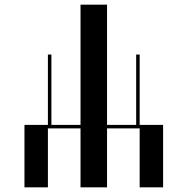

<svg xmlns="http://www.w3.org/2000/svg" viewBox="-20 -804 805 824"><path d="M85 -268H185.6V-570H200.6V-268H325.6V-784H439.4V-268H564.4V-570H579.4V-268H680V0H579.4V-253H439.4V0H325.6V-253H185.6V0H85Z"/></svg>

Font: Facade Sud
Style: Regular
Weight: 100
Designer: Éléonore Fines
Foundry: Velvetyne Type Foundry
Version: Version 1.001;Glyphs 3.2 (3202)